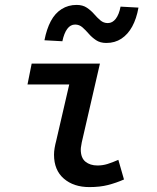

<svg xmlns="http://www.w3.org/2000/svg" viewBox="-20 -750 640 782"><path d="M344 12Q280 12 240 -22.5Q200 -57 200 -120Q200 -133 202.5 -147.5Q205 -162 209 -177L262 -406H92L109 -491H387L313 -170Q312 -162 310.5 -155Q309 -148 309 -141Q309 -107 328 -91.5Q347 -76 377 -76Q398 -76 417.5 -82Q437 -88 462 -99L485 -19Q453 -5 420 3.5Q387 12 344 12ZM413 -575Q388 -575 371 -586.5Q354 -598 341.5 -612.5Q329 -627 316 -638.5Q303 -650 286 -650Q267 -650 254 -632.5Q241 -615 234 -582L161 -586Q170 -632 187 -664Q204 -696 231 -713Q258 -730 292 -730Q317 -730 334 -718.5Q351 -707 363.5 -692.5Q376 -678 389 -667Q402 -656 419 -656Q438 -656 451.5 -673.5Q465 -691 471 -723L544 -719Q536 -674 518.5 -642Q501 -610 474.5 -592.5Q448 -575 413 -575Z"/></svg>

Font: Source Code Pro ExtraLight SemiBold
Style: Italic
Weight: 600
Italic angle: -11°
Monospace: yes
Version: Version 1.016;hotconv 1.0.116;makeotfexe 2.5.65601